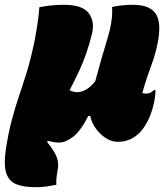

<svg xmlns="http://www.w3.org/2000/svg" viewBox="-71 -580 691 800"><path d="M196 -560Q274 -560 299.5 -524Q325 -488 312 -438Q301 -394 288.5 -358Q276 -322 259.5 -286Q243 -250 219 -204Q234 -196 252 -196Q269 -196 288 -207Q307 -218 326 -242Q352 -339 376 -417Q400 -495 396 -551Q414 -555 436 -557.5Q458 -560 483 -560Q560 -560 582.5 -515Q605 -470 578 -366Q571 -338 557.5 -302Q544 -266 531 -224Q529 -217 526.5 -208.5Q524 -200 522 -192Q532 -190 539 -190Q556 -190 571 -205H577Q577 -194 574.5 -174Q572 -154 566 -133Q557 -99 541.5 -70.5Q526 -42 510 -26Q489 -6 466.5 2.5Q444 11 420 11Q395 11 371 -4Q347 -19 329 -43.5Q311 -68 305 -97H297Q265 -34 233.5 -10Q202 14 175 14Q163 14 151.5 12Q140 10 129 7L125 11Q157 51 166 76.5Q175 102 169 130Q165 152 164 165.5Q163 179 164 190Q142 194 122.5 197Q103 200 76 200Q29 200 -2 188Q-33 176 -44.5 142.5Q-56 109 -47 44Q-36 -26 -22.5 -77.5Q-9 -129 7 -176Q23 -223 40 -278Q57 -333 73 -409Q81 -452 86 -486.5Q91 -521 93 -550Q119 -555 144 -557.5Q169 -560 196 -560Z"/></svg>

Font: Recursive Sn Csl St XBk
Style: Italic
Weight: 1000
Italic angle: -15°
Version: Version 1.085;hotconv 1.1.0;makeotfexe 2.6.0; ttfautohint (v